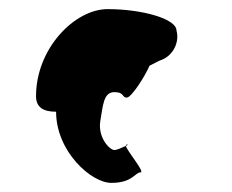

<svg xmlns="http://www.w3.org/2000/svg" viewBox="-20 -701 508 421"><path d="M59 -490C59 -465 76 -456 103 -456C103 -369 180 -300 224 -300C271 -300 276 -323 288 -323C299 -323 259 -369 256 -381C247 -377 236 -372 231 -372C220 -372 194 -400 200 -436C206 -471 207 -499 231 -499C253 -499 247 -487 258 -487C268 -487 297 -532 308 -557C322 -564 331 -569 335 -570C360 -580 374 -609 367 -634C367 -660 291 -681 216 -681C144 -681 59 -595 59 -490ZM256 -381C260 -383 262 -384 258 -384C256 -384 256 -383 256 -381Z"/></svg>

Font: Ampere
Style: SCUltCnd
Weight: 400
Version: Version 1